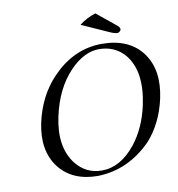

<svg xmlns="http://www.w3.org/2000/svg" viewBox="-90 -900 918 991"><g transform="rotate(-10 369.5 -404.5)"><path d="M475.6 -818.8 578.6 -734.9Q590.8 -723.1 589.4 -713.9Q584 -701.2 571.3 -699.2Q555.2 -699.7 530.8 -710.9L390.1 -773.9Q427.7 -803.7 475.6 -818.8ZM461.9 -633.8Q383.8 -633.8 309.6 -557.6Q226.1 -470.7 195.3 -327.1Q162.6 -172.9 232.9 -81.1Q285.6 -14.2 369.1 -14.2Q465.8 -14.2 544.4 -111.3Q609.4 -192.4 634.8 -310.1Q670.9 -480.5 597.7 -571.8Q546.4 -633.3 461.9 -633.8ZM729 -329.1Q701.2 -201.2 624 -116.2Q502.9 5.9 343.8 9.8Q210 9.8 141.1 -79.1Q72.8 -169.4 102.1 -310.1Q131.3 -445.3 216.3 -536.1Q323.2 -649.9 461.9 -657.7Q470.7 -658.2 480 -658.2Q625 -658.2 693.8 -563.5Q759.3 -472.7 729 -329.1Z"/></g></svg>

Font: Linux Libertine Display Slanted O
Style: Slanted
Weight: 400
Designer: Philipp H. Poll
Foundry: Philipp H. Poll
Version: Version 5.0.9